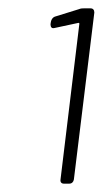

<svg xmlns="http://www.w3.org/2000/svg" viewBox="-20 -900 246 460"><path d="M169 -878 111 -860C106 -858 103 -853 102 -848L101 -842C101 -835 104 -831 111 -833L167 -845C169 -846 171 -844 170 -842L125 -470C124 -464 127 -460 133 -460H146C152 -460 156 -464 157 -470L206 -870C206 -876 203 -880 197 -880H181C177 -880 174 -880 169 -878Z"/></svg>

Font: Barlow ExtraLight
Style: Italic
Weight: 275
Italic angle: -7°
Designer: Jeremy Tribby
Foundry: Tribby Type
Version: Version 1.422;hotconv 1.0.109;makeotfexe 2.5.65596